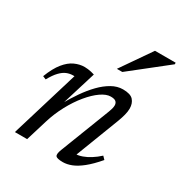

<svg xmlns="http://www.w3.org/2000/svg" viewBox="-161 -788 866 916"><g transform="rotate(30 272.0 -330.0)"><path d="M46 -291 28 -298.5Q48.5 -351.5 72.8 -381.2Q97 -411 124 -423.2Q151 -435.5 178 -435.5Q187.5 -435.5 196.8 -434.2Q206 -433 215.2 -431Q224.5 -429 233.5 -426L173.5 -231H170.5Q192.5 -270 217.8 -306.5Q243 -343 271 -371.8Q299 -400.5 329 -417.5Q359 -434.5 390 -434.5Q431.5 -434.5 447.2 -416.8Q463 -399 463 -370.5Q463 -354.5 458 -335Q453 -315.5 444.5 -293L345.5 -35.5L346.5 -54Q363 -54 383 -61Q403 -68 424.5 -81.5Q446 -95 466 -113.5L481 -98Q446 -57 416.2 -33.2Q386.5 -9.5 361.5 0.2Q336.5 10 314 10Q281.5 10 274.5 0.8Q267.5 -8.5 278.5 -36.5L384 -309Q388 -319.5 390.8 -329.5Q393.5 -339.5 393.5 -348Q393.5 -360.5 385.5 -368Q377.5 -375.5 356.5 -375.5Q332.5 -375.5 303 -355Q273.5 -334.5 243.8 -298.5Q214 -262.5 188.8 -215.8Q163.5 -169 147.5 -116.5L112 0H44.5L157.5 -373Q155.5 -373 153.8 -373Q152 -373 150 -373Q132 -373 115 -366Q98 -359 81 -341.2Q64 -323.5 46 -291ZM315 -504.5 429.5 -670H543.5V-661.5L345 -504.5Z"/></g></svg>

Font: Newsreader 16pt
Style: Italic
Weight: 400
Italic angle: -17°
Designer: Hugues Gentile
Foundry: Production Type
Version: Version 1.003